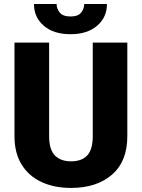

<svg xmlns="http://www.w3.org/2000/svg" viewBox="-20 -922 705 952"><path d="M439.9 -710.9H611.3V-246.6Q611.3 -121.6 535.2 -55.9Q459 9.8 332.5 9.8Q249 9.8 185.8 -19.5Q122.6 -48.8 87.2 -106.2Q51.8 -163.6 51.8 -246.6V-710.9H223.6V-246.6Q223.6 -180.7 252 -151.4Q280.3 -122.1 332.5 -122.1Q385.3 -122.1 412.6 -151.4Q439.9 -180.7 439.9 -246.6ZM397.5 -902.3H510.3Q510.3 -835.9 461.4 -794.2Q412.6 -752.4 329.6 -752.4Q246.1 -752.4 197.3 -794.2Q148.4 -835.9 148.4 -902.3H260.7Q260.7 -878.4 276.4 -859.4Q292 -840.3 329.6 -840.3Q367.2 -840.3 382.3 -859.4Q397.5 -878.4 397.5 -902.3Z"/></svg>

Font: Vazirmatn FD Black
Style: Regular
Weight: 900
Designer: Saber Rastikerdar
Foundry: Saber Rastikerdar
Version: Version 33.003